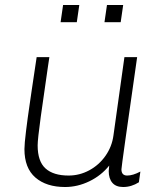

<svg xmlns="http://www.w3.org/2000/svg" viewBox="-20 -740 657 770"><path d="M172 -471Q156 -363 143.5 -272Q131 -181 131 -157Q131 -93 162.5 -64.5Q194 -36 255 -36Q299 -36 338 -57Q377 -78 403 -115Q429 -152 435 -197L479 -511H530Q467 -72 467 -61Q467 -36 490 -36Q513 -36 543 -52L537 -9Q507 10 474 10Q445 10 430.5 -7Q416 -24 416 -54Q416 -60 418 -76Q386 -36 338.5 -13Q291 10 241 10Q166 10 122 -28Q78 -66 78 -142Q78 -163 84.5 -215.5Q91 -268 97.5 -311.5Q104 -355 107 -377L127 -511H178ZM288 -651H223L233 -720H298ZM464 -651H399L409 -720H474Z"/></svg>

Font: Chivo Thin Italic
Style: Regular
Weight: 100
Italic angle: -8.05°
Designer: Hector Gatti
Foundry: Omnibus-Type
Version: Version 1.007